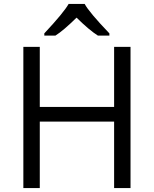

<svg xmlns="http://www.w3.org/2000/svg" viewBox="-20 -951 778 971"><path d="M640.1 0H557.1V-335.9H181.2V0H98.1V-713.9H181.2V-410.2H557.1V-713.9H640.1ZM533.2 -771H475.1Q432.1 -797.9 367.2 -861.8Q300.8 -796.4 260.3 -771H204.1V-782.2Q303.2 -888.2 327.1 -931.2H408.2Q430.2 -889.6 533.2 -782.2Z"/></svg>

Font: OpenSans-Regular
Style: Regular
Weight: 400
Foundry: Ascender Corporation
Version: Version 1.10